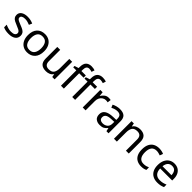

<svg xmlns="http://www.w3.org/2000/svg" viewBox="431 -2450 4144 4144"><g transform="rotate(45 2503.0 -377.5)"><path d="M434 -148Q434 -70 376 -30Q318 10 220 10Q164 10 123.5 1Q83 -8 52 -24V-104Q84 -88 129.5 -74.5Q175 -61 222 -61Q289 -61 319 -82.5Q349 -104 349 -140Q349 -160 338 -176Q327 -192 298.5 -208Q270 -224 217 -244Q165 -264 128 -284Q91 -304 71 -332Q51 -360 51 -404Q51 -472 106.5 -509Q162 -546 252 -546Q301 -546 343.5 -536.5Q386 -527 423 -510L393 -440Q359 -454 322 -464Q285 -474 246 -474Q192 -474 163.5 -456.5Q135 -439 135 -409Q135 -387 148 -371.5Q161 -356 191.5 -341.5Q222 -327 273 -307Q324 -288 360 -268Q396 -248 415 -219.5Q434 -191 434 -148Z M1030 -269Q1030 -136 962.5 -63Q895 10 780 10Q709 10 653.5 -22.5Q598 -55 566 -117.5Q534 -180 534 -269Q534 -402 601 -474Q668 -546 783 -546Q856 -546 911.5 -513.5Q967 -481 998.5 -419.5Q1030 -358 1030 -269ZM625 -269Q625 -174 662.5 -118.5Q700 -63 782 -63Q863 -63 901 -118.5Q939 -174 939 -269Q939 -364 901 -418Q863 -472 781 -472Q699 -472 662 -418Q625 -364 625 -269Z M1617 -536V0H1545L1532 -71H1528Q1502 -29 1456 -9.5Q1410 10 1358 10Q1261 10 1212 -36.5Q1163 -83 1163 -185V-536H1252V-191Q1252 -63 1371 -63Q1460 -63 1494.5 -113Q1529 -163 1529 -257V-536Z M2034 -468H1899V0H1811V-468H1717V-509L1811 -539V-570Q1811 -674 1857 -719.5Q1903 -765 1985 -765Q2017 -765 2043.5 -759.5Q2070 -754 2089 -747L2066 -678Q2050 -683 2029 -688Q2008 -693 1986 -693Q1942 -693 1920.5 -663.5Q1899 -634 1899 -571V-536H2034ZM2378 -468H2243V0H2155V-468H2061V-509L2155 -539V-570Q2155 -674 2201 -719.5Q2247 -765 2329 -765Q2361 -765 2387.5 -759.5Q2414 -754 2433 -747L2410 -678Q2394 -683 2373 -688Q2352 -693 2330 -693Q2286 -693 2264.5 -663.5Q2243 -634 2243 -571V-536H2378Z M2725 -546Q2740 -546 2757.5 -544.5Q2775 -543 2788 -540L2777 -459Q2764 -462 2748.5 -464Q2733 -466 2719 -466Q2678 -466 2642 -443.5Q2606 -421 2584.5 -380.5Q2563 -340 2563 -286V0H2475V-536H2547L2557 -438H2561Q2587 -482 2628 -514Q2669 -546 2725 -546Z M3071 -545Q3169 -545 3216 -502Q3263 -459 3263 -365V0H3199L3182 -76H3178Q3143 -32 3104.5 -11Q3066 10 2998 10Q2925 10 2877 -28.5Q2829 -67 2829 -149Q2829 -229 2892 -272.5Q2955 -316 3086 -320L3177 -323V-355Q3177 -422 3148 -448Q3119 -474 3066 -474Q3024 -474 2986 -461.5Q2948 -449 2915 -433L2888 -499Q2923 -518 2971 -531.5Q3019 -545 3071 -545ZM3176 -262 3097 -259Q2997 -255 2958.5 -227Q2920 -199 2920 -148Q2920 -103 2947.5 -82Q2975 -61 3018 -61Q3086 -61 3131 -98.5Q3176 -136 3176 -214Z M3687 -546Q3783 -546 3832 -499.5Q3881 -453 3881 -349V0H3794V-343Q3794 -472 3674 -472Q3585 -472 3551 -422Q3517 -372 3517 -278V0H3429V-536H3500L3513 -463H3518Q3544 -505 3590 -525.5Q3636 -546 3687 -546Z M4262 10Q4191 10 4135.5 -19Q4080 -48 4048.5 -109Q4017 -170 4017 -265Q4017 -364 4050 -426Q4083 -488 4139.5 -517Q4196 -546 4268 -546Q4309 -546 4347 -537.5Q4385 -529 4409 -517L4382 -444Q4358 -453 4326 -461Q4294 -469 4266 -469Q4108 -469 4108 -266Q4108 -169 4146.5 -117.5Q4185 -66 4261 -66Q4305 -66 4338.5 -75Q4372 -84 4400 -97V-19Q4373 -5 4340.5 2.5Q4308 10 4262 10Z M4734 -546Q4803 -546 4852.5 -516Q4902 -486 4928.5 -431.5Q4955 -377 4955 -304V-251H4588Q4590 -160 4634.5 -112.5Q4679 -65 4759 -65Q4810 -65 4849.5 -74.5Q4889 -84 4931 -102V-25Q4890 -7 4850 1.5Q4810 10 4755 10Q4679 10 4620.5 -21Q4562 -52 4529.5 -113.5Q4497 -175 4497 -264Q4497 -352 4526.5 -415Q4556 -478 4609.5 -512Q4663 -546 4734 -546ZM4733 -474Q4670 -474 4633.5 -433.5Q4597 -393 4590 -321H4863Q4862 -389 4831 -431.5Q4800 -474 4733 -474Z"/></g></svg>

Font: Noto IKEA Simplified Chinese
Style: Regular
Weight: 400
Designer: Monotype Design Team
Foundry: Monotype Imaging Inc.
Version: Version 1.100